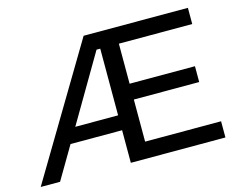

<svg xmlns="http://www.w3.org/2000/svg" viewBox="-97 -848 1241 996"><g transform="rotate(-15 523.0 -350.0)"><path d="M590 -313V-87H998V0H490V-175H213L110 0H6L424 -700H984V-613H590V-398H941V-313ZM470 -613 260 -255H490V-613Z"/></g></svg>

Font: false
Style: Regular
Weight: 500
Designer: Julieta Ulanovsky
Foundry: Julieta Ulanovsky
Version: Version 7.222;hotconv 1.0.109;makeotfexe 2.5.65596